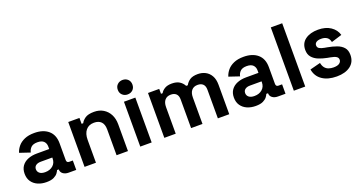

<svg xmlns="http://www.w3.org/2000/svg" viewBox="-39 -1347 3760 1995"><g transform="rotate(-20 1841.0 -350.0)"><path d="M224 14Q171 14 129 -4.5Q87 -23 62.5 -58.5Q38 -94 38 -145Q38 -196 62.5 -230.5Q87 -265 130.5 -282.5Q174 -300 230 -300H366V-328Q366 -363 344 -385.5Q322 -408 274 -408Q227 -408 204 -386.5Q181 -365 174 -331L58 -370Q70 -408 96.5 -439.5Q123 -471 167.5 -490.5Q212 -510 276 -510Q374 -510 431 -461Q488 -412 488 -319V-134Q488 -104 516 -104H556V0H472Q435 0 411 -18Q387 -36 387 -66V-67H368Q364 -55 350 -35.5Q336 -16 306 -1Q276 14 224 14ZM246 -88Q299 -88 332.5 -117.5Q366 -147 366 -196V-206H239Q204 -206 184 -191Q164 -176 164 -149Q164 -122 185 -105Q206 -88 246 -88Z M648 0V-496H772V-431H790Q802 -457 835 -480.5Q868 -504 935 -504Q993 -504 1036.5 -477.5Q1080 -451 1104 -404.5Q1128 -358 1128 -296V0H1002V-286Q1002 -342 974.5 -370Q947 -398 896 -398Q838 -398 806 -359.5Q774 -321 774 -252V0Z M1264 0V-496H1390V0ZM1327 -554Q1293 -554 1269.5 -576Q1246 -598 1246 -634Q1246 -670 1269.5 -692Q1293 -714 1327 -714Q1362 -714 1385 -692Q1408 -670 1408 -634Q1408 -598 1385 -576Q1362 -554 1327 -554Z M1530 0V-496H1654V-442H1672Q1685 -467 1715 -485.5Q1745 -504 1794 -504Q1847 -504 1879 -483.5Q1911 -463 1928 -430H1946Q1963 -462 1994 -483Q2025 -504 2082 -504Q2128 -504 2165.5 -484.5Q2203 -465 2225.5 -425.5Q2248 -386 2248 -326V0H2122V-317Q2122 -358 2101 -378.5Q2080 -399 2042 -399Q1999 -399 1975.5 -371.5Q1952 -344 1952 -293V0H1826V-317Q1826 -358 1805 -378.5Q1784 -399 1746 -399Q1703 -399 1679.5 -371.5Q1656 -344 1656 -293V0Z M2538 14Q2485 14 2443 -4.5Q2401 -23 2376.5 -58.5Q2352 -94 2352 -145Q2352 -196 2376.5 -230.5Q2401 -265 2444.5 -282.5Q2488 -300 2544 -300H2680V-328Q2680 -363 2658 -385.5Q2636 -408 2588 -408Q2541 -408 2518 -386.5Q2495 -365 2488 -331L2372 -370Q2384 -408 2410.5 -439.5Q2437 -471 2481.5 -490.5Q2526 -510 2590 -510Q2688 -510 2745 -461Q2802 -412 2802 -319V-134Q2802 -104 2830 -104H2870V0H2786Q2749 0 2725 -18Q2701 -36 2701 -66V-67H2682Q2678 -55 2664 -35.5Q2650 -16 2620 -1Q2590 14 2538 14ZM2560 -88Q2613 -88 2646.5 -117.5Q2680 -147 2680 -196V-206H2553Q2518 -206 2498 -191Q2478 -176 2478 -149Q2478 -122 2499 -105Q2520 -88 2560 -88Z M2962 0V-700H3088V0Z M3434 14Q3337 14 3275 -28Q3213 -70 3200 -148L3316 -178Q3323 -143 3339.5 -123Q3356 -103 3380.5 -94.5Q3405 -86 3434 -86Q3478 -86 3499 -101.5Q3520 -117 3520 -140Q3520 -163 3500 -175.5Q3480 -188 3436 -196L3408 -201Q3356 -211 3313 -228.5Q3270 -246 3244 -277Q3218 -308 3218 -357Q3218 -431 3272 -470.5Q3326 -510 3414 -510Q3497 -510 3552 -473Q3607 -436 3624 -376L3507 -340Q3499 -378 3474.5 -394Q3450 -410 3414 -410Q3378 -410 3359 -397.5Q3340 -385 3340 -363Q3340 -339 3360 -327.5Q3380 -316 3414 -310L3442 -305Q3498 -295 3543.5 -278.5Q3589 -262 3615.5 -231.5Q3642 -201 3642 -149Q3642 -71 3585.5 -28.5Q3529 14 3434 14Z"/></g></svg>

Font: Space Grotesk
Style: Bold
Weight: 700
Designer: Florian Karsten
Foundry: Florian Karsten
Version: Version 2.000